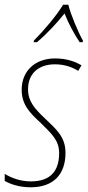

<svg xmlns="http://www.w3.org/2000/svg" viewBox="-28 -785 372 815"><path d="M116 -613 115 -606H129C173 -643 216 -690 246 -728C262 -686 288 -639 310 -606H323L324 -613C304 -647 272 -724 262 -765H240C211 -717 155 -652 116 -613ZM102 10C199 10 250 -45 250 -136C250 -204 212 -235 161 -284C119 -324 91 -355 91 -406C91 -473 136 -512 205 -512C249 -512 282 -498 304 -484L318 -508C293 -522 258 -537 206 -537C121 -537 64 -484 64 -404C64 -338 102 -303 145 -263C191 -217 223 -190 223 -135C223 -60 187 -15 103 -15C57 -15 18 -31 -8 -47V-17C13 -5 51 10 102 10Z"/></svg>

Font: Noto Sans Condensed Thin
Style: Italic
Weight: 100
Width: 3
Italic angle: -12°
Designer: Monotype Design Team
Foundry: Monotype Imaging Inc.
Version: Version 2.013